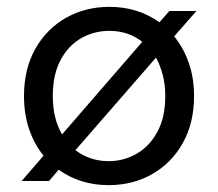

<svg xmlns="http://www.w3.org/2000/svg" viewBox="-20 -528 636 560"><path d="M43 0 107 -74Q80 -107 65 -151Q50 -195 50 -248Q50 -327 83 -385.5Q116 -444 172.5 -476Q229 -508 299 -508Q382 -508 445 -463L474 -496H553L488 -422Q515 -389 530.5 -345Q546 -301 546 -248Q546 -169 513 -110.5Q480 -52 423.5 -20Q367 12 297 12Q214 12 151 -33L123 0ZM134 -248Q134 -214 141 -186Q148 -158 161 -136L395 -406Q354 -438 299 -438Q255 -438 217.5 -417Q180 -396 157 -353.5Q134 -311 134 -248ZM297 -58Q340 -58 377.5 -79Q415 -100 438.5 -142.5Q462 -185 462 -248Q462 -282 454.5 -310Q447 -338 435 -360L200 -90Q242 -58 297 -58Z"/></svg>

Font: Firefly Display
Style: Regular
Weight: 400
Designer: Colophon Foundry, Jonny Pinhorn
Foundry: Colophon Foundry
Version: Version 1.200; ttfautohint (v1.8.3)